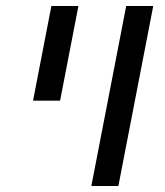

<svg xmlns="http://www.w3.org/2000/svg" viewBox="-20 -619 549 639"><path d="M151 -599H241L180 -284H90ZM400 -599H490L374 0H284Z"/></svg>

Font: Libra Sans Modern
Style: Italic
Weight: 400
Italic angle: -12°
Foundry: Stefan Peev, Context Ltd
Version: Version 1.000